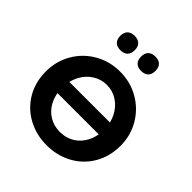

<svg xmlns="http://www.w3.org/2000/svg" viewBox="-239 -1087 1271 1271"><g transform="rotate(45 396.5 -451.5)"><path d="M46.6 -332.8Q46.6 -427.8 92.5 -507.2Q138.4 -586.6 218.5 -632.7Q298.7 -678.8 395.7 -678.8Q492.9 -678.8 572.5 -632.8Q652.2 -586.8 698.5 -507.8Q744.8 -428.8 744.8 -333.6Q744.8 -233 698.9 -154.7Q653 -76.4 573.2 -33Q493.5 10.4 395.7 10.4Q297.9 10.4 218.1 -33Q138.4 -76.4 92.5 -154.3Q46.6 -232.2 46.6 -332.8ZM592.6 -332.8Q592.6 -393.7 566.5 -444.9Q540.4 -496 495.4 -525.3Q450.4 -554.7 395.7 -554.7Q341.8 -554.7 296.4 -525.3Q250.9 -496 224.9 -444.9Q198.8 -393.7 198.8 -332.8Q198.8 -266.3 224.9 -216.7Q250.9 -167.1 295.6 -140.4Q340.2 -113.7 395.7 -113.7Q451.2 -113.7 495.8 -140.4Q540.4 -167.1 566.5 -216.7Q592.6 -266.3 592.6 -332.8ZM135.4 -392.6H656.4V-284.7H135.4ZM422.8 -847.2Q422.8 -879.8 440.3 -897Q457.9 -914.3 490.4 -914.3Q522.9 -914.3 540.2 -897Q557.5 -879.7 557.5 -847.1Q557.5 -814.5 540.3 -797.1Q523 -779.7 490.6 -779.7Q457.9 -779.7 440.3 -797.2Q422.8 -814.7 422.8 -847.2ZM228.3 -847.2Q228.3 -879.8 246 -897Q263.8 -914.3 295.9 -914.3Q328.7 -914.3 346.2 -897Q363.7 -879.7 363.7 -847.1Q363.7 -814.5 346.3 -797.1Q328.8 -779.7 295.9 -779.7Q263.8 -779.7 246 -797.2Q228.3 -814.7 228.3 -847.2Z"/></g></svg>

Font: SN Pro Thin
Style: Regular
Weight: 200
Designer: Tobias Whetton
Foundry: Supernotes
Version: Version 1.003;Glyphs 3.3 (3324)